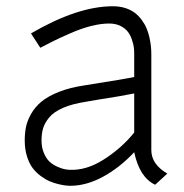

<svg xmlns="http://www.w3.org/2000/svg" viewBox="-20 -582 588 614"><path d="M329.1 -506.8Q302.7 -506.8 271 -498.8Q239.3 -490.7 203.4 -474.9Q167.5 -459 152.1 -451.4Q136.7 -443.8 108.9 -429.2L79.1 -475.1Q228 -562 340.8 -562Q362.8 -562 380.9 -556.2Q398.9 -550.3 411.4 -540.8Q423.8 -531.2 433.6 -517.8Q443.4 -504.4 449 -490.7Q454.6 -477.1 458 -461.7Q461.4 -446.3 462.6 -433.8Q463.9 -421.4 463.9 -409.2V-102.1Q463.9 -56.6 515.1 -26.9Q507.3 -20 495.4 -8.8Q483.4 2.4 476.1 8.8Q426.3 -14.6 409.2 -95.2Q362.3 -45.4 309.1 -16.6Q255.9 12.2 204.1 12.2Q198.2 12.2 189.7 11.2Q181.2 10.3 166.7 6.8Q152.3 3.4 138.7 -2.4Q125 -8.3 110.1 -19.3Q95.2 -30.3 84.2 -44.9Q73.2 -59.6 66.2 -82.3Q59.1 -105 59.1 -132.8Q59.1 -155.8 63 -175.5Q66.9 -195.3 79.3 -217.5Q91.8 -239.7 112.3 -256.8Q132.8 -273.9 168.2 -288.1Q203.6 -302.2 251 -309.1Q387.7 -330.6 409.2 -335.9V-409.2Q409.2 -418.9 408.2 -429Q407.2 -439 402.3 -453.9Q397.5 -468.8 389.4 -479.7Q381.3 -490.7 365.7 -498.8Q350.1 -506.8 329.1 -506.8ZM79.1 -475.1ZM200.2 -39.1Q254.9 -35.6 312 -72Q369.1 -108.4 409.2 -158.2V-283.2Q369.1 -274.9 293 -263.2L255.9 -256.8Q211.4 -250 181.6 -237.1Q151.9 -224.1 137.5 -206.5Q123 -189 117.9 -171.9Q112.8 -154.8 112.8 -132.8Q112.8 -110.4 120.4 -92.5Q127.9 -74.7 138.2 -65.2Q148.4 -55.7 161.9 -49.6Q175.3 -43.5 184.1 -41.5Q192.9 -39.6 200.2 -39.1Z"/></svg>

Font: Junction Light
Style: Regular
Weight: 300
Designer: Caroline Hadilaksono
Foundry: Caroline Hadilaksono
Version: Version 1.002